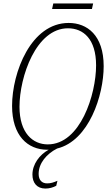

<svg xmlns="http://www.w3.org/2000/svg" viewBox="-20 -857 633 1113"><path d="M282 -805H513L520 -837H289ZM254 11C257 11 260 11 262 11C209 40 168 95 168 155C168 203 194 236 243 236C266 236 287 230 306 220L313 191C289 201 275 206 253 206C224 206 204 188 204 151C204 89 250 35 311 4C496 -41 581 -305 581 -473C581 -653 485 -724 378 -724C160 -724 50 -438 50 -243C50 -71 140 11 254 11ZM257 -20C170 -20 93 -86 93 -238C93 -412 189 -693 374 -693C463 -693 537 -631 537 -478C537 -310 446 -20 257 -20Z"/></svg>

Font: Noto Serif Condensed ExtraLight
Style: Italic
Weight: 200
Width: 3
Italic angle: -12°
Designer: Monotype Design Team
Foundry: Monotype Imaging Inc.
Version: Version 2.013